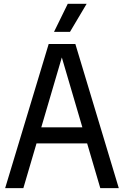

<svg xmlns="http://www.w3.org/2000/svg" viewBox="-20 -966 637 986"><path d="M6.5 0 230 -740H367L590 0H495L427.5 -229.5H167.5L100 0ZM192 -312H403L297.5 -671ZM257.5 -802.5 328 -946.5H425L339.5 -802.5Z"/></svg>

Font: Encode Sans Condensed Medium
Style: Regular
Weight: 500
Width: 3
Designer: Multiple Designers
Foundry: Impallari Type
Version: Version 3.000; ttfautohint (v1.8.3) -l 8 -r 50 -G 200 -x 14 